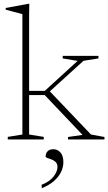

<svg xmlns="http://www.w3.org/2000/svg" viewBox="-20 -735 570 1012"><path d="M234 -245.5 235 -261.5 459.5 -26 530.5 -13V0H338.5V-13L415 -24L215.5 -234H122.5V-256H216L389 -414L310.5 -427V-440.5H499V-427L420 -414.5ZM133.5 -26 210.5 -13.5V0H21V-13.5L98 -26V-660.5Q91.5 -662.5 78.2 -666Q65 -669.5 47.2 -674Q29.5 -678.5 10 -684V-693L129.5 -715H134.5L133.5 -660.5ZM199 239Q243 221.5 263 194.8Q283 168 283 145Q283 128.5 273.5 119.2Q264 110 251.8 105.5Q239.5 101 230 97.8Q220.5 94.5 220.5 90Q220.5 73.5 230.8 62.5Q241 51.5 261.5 51.5Q283 51.5 298.5 68.5Q314 85.5 314 120Q314 146 301.8 171.5Q289.5 197 264.5 219Q239.5 241 200.5 257Z"/></svg>

Font: Newsreader 16pt 16pt ExtraLight
Style: Regular
Weight: 250
Version: Version 1.003